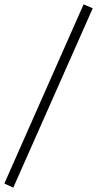

<svg xmlns="http://www.w3.org/2000/svg" viewBox="-57 -732 446 882"><path d="M327 -712 369 -694 4 130 -37 111Z"/></svg>

Font: PTSerifItalic
Style: Italic
Weight: 400
Italic angle: -12°
Designer: A.Korolkova, O.Umpeleva, V.Yefimov
Foundry: ParaType Ltd
Version: Version 1.000W OFL